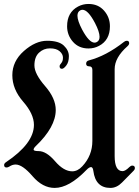

<svg xmlns="http://www.w3.org/2000/svg" viewBox="-39 -920 687 950"><path d="M0 0ZM293 -790Q293 -858.9 347.2 -887.7Q371.1 -900.4 398.9 -900.4Q446.8 -900.4 475.8 -867.4Q504.9 -834.5 504.9 -790Q504.9 -721.2 450.7 -692.9Q426.8 -680.2 398.9 -680.2Q351.1 -680.2 322 -713.1Q293 -746.1 293 -790ZM344.2 -842.3Q344.2 -817.9 367.2 -773.9Q401.9 -709 428.7 -709Q434.6 -709 439.9 -711.9Q453.6 -718.8 453.6 -737.8Q453.6 -762.7 430.7 -806.6Q396.5 -871.6 369.1 -871.6Q363.3 -871.6 357.9 -868.7Q344.2 -861.3 344.2 -842.3ZM-18.6 -103.5Q-18.6 -111.3 -9.8 -117.2Q128.9 -210 128.9 -302.2Q128.9 -356 75.4 -417.2Q22 -478.5 22 -547.9Q22 -617.2 79.3 -667.7Q136.7 -718.3 194.1 -718.3Q251.5 -718.3 276.6 -694.6Q301.8 -670.9 301.8 -641.8Q301.8 -612.8 289.1 -596.2Q276.4 -579.6 267.6 -579.6Q255.9 -579.6 255.9 -592.3Q255.9 -598.6 264.2 -607.9Q272.5 -617.2 272.5 -634.8Q272.5 -652.3 256.1 -666.5Q239.7 -680.7 208.3 -680.7Q176.8 -680.7 154.1 -659.4Q131.3 -638.2 131.3 -596.4Q131.3 -554.7 184.1 -494.1Q236.8 -433.6 236.8 -376Q236.8 -291.5 137.7 -196.8Q127.4 -187 127.4 -179.7Q127.4 -172.4 151.9 -172.4Q190.4 -172.4 233.4 -122.3Q276.4 -72.3 318.4 -72.3Q345.2 -72.3 368.2 -97.2Q418 -150.4 418 -222.7V-574.2Q418 -591.8 402.6 -591.8Q387.2 -591.8 387.2 -604.7Q387.2 -617.7 400.4 -621.1Q485.8 -643.1 574.7 -712.9Q581.5 -718.3 588.4 -718.3Q600.1 -718.3 600.1 -706.5Q600.1 -698.7 591.8 -691.4Q528.3 -635.3 528.3 -578.1V-147.5Q528.3 -73.2 567.4 -73.2Q581.1 -73.2 601.6 -93.8Q608.4 -100.6 615.7 -100.6Q628.4 -100.6 628.4 -87.9Q628.4 -81.5 622.6 -75.7L564.9 -17.1Q538.6 9.8 507.3 9.8Q433.6 9.8 422.9 -74.2Q420.4 -93.3 411.4 -93.3Q402.3 -93.3 388.2 -78.6Q302.7 9.8 231.4 9.8Q171.9 9.8 122.1 -48.1Q72.3 -106 38.1 -106Q22.5 -106 6.8 -95.7Q0 -91.3 -6.8 -91.3Q-18.6 -91.3 -18.6 -103.5Z"/></svg>

Font: UnifrakturMaguntia21
Style: Book
Weight: 400
Designer: j. 'mach' wust, Gerrit Ansmann, Georg Duffner, based on a font by Peter Wiegel, original typeface by Carl Albert Fahrenw
Version: Version 2017-03-19